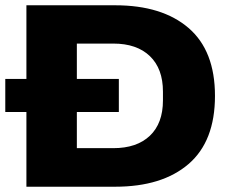

<svg xmlns="http://www.w3.org/2000/svg" viewBox="-20 -707 884 727"><path d="M80 0V-283H0V-408H80V-687H416Q594 -687 694 -601Q794 -515 794 -344Q794 -172 694 -86Q594 0 416 0ZM271 -146H409Q498 -146 547.5 -193Q597 -240 597 -327V-360Q597 -447 547.5 -494.5Q498 -542 409 -542H271V-408H430V-283H271Z"/></svg>

Font: Archivo SemiExpanded ExtraBold
Style: Regular
Weight: 800
Width: 6
Designer: Hector Gatti
Foundry: Omnibus-Type
Version: Version 2.001; ttfautohint (v1.8.3)